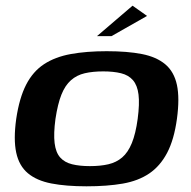

<svg xmlns="http://www.w3.org/2000/svg" viewBox="-20 -648 671 675"><path d="M284 7Q212 7 160.5 -3Q109 -13 78 -39Q47 -65 37 -111.5Q27 -158 37 -230Q48 -304 72 -350.5Q96 -397 135 -422.5Q174 -448 229 -458Q284 -468 355 -468Q428 -468 479 -458Q530 -448 561 -422Q592 -396 602 -349.5Q612 -303 602 -230Q592 -157 567.5 -110.5Q543 -64 504.5 -38Q466 -12 411.5 -2.5Q357 7 284 7ZM296 -64Q333 -64 361 -70.5Q389 -77 409.5 -94.5Q430 -112 443.5 -145Q457 -178 464 -230Q471 -283 467 -315.5Q463 -348 447.5 -366Q432 -384 405.5 -390.5Q379 -397 343 -397Q306 -397 278 -390.5Q250 -384 229.5 -366Q209 -348 196 -315.5Q183 -283 175 -230Q168 -178 172 -145Q176 -112 191.5 -94.5Q207 -77 233.5 -70.5Q260 -64 296 -64ZM321 -521 446 -628 497 -592 372 -521Z"/></svg>

Font: Genos Thin SemiBold
Style: Italic
Weight: 600
Italic angle: -8°
Version: Version 1.010